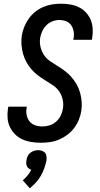

<svg xmlns="http://www.w3.org/2000/svg" viewBox="-20 -763 540 1037"><path d="M201 8Q175 8 149.5 4Q124 0 101.5 -10Q79 -20 61.5 -37.5Q44 -55 33.5 -77Q23 -99 21 -125Q19 -151 23 -177L25 -187H125L124 -181Q120 -161 124 -141.5Q128 -122 139.5 -107.5Q151 -93 169.5 -86.5Q188 -80 209 -80Q228 -80 247.5 -86Q267 -92 283 -106Q299 -120 308 -139Q317 -158 320 -177Q324 -203 318 -227.5Q312 -252 298.5 -271Q285 -290 264.5 -303.5Q244 -317 223.5 -329.5Q203 -342 184 -356.5Q165 -371 149.5 -389Q134 -407 122.5 -428Q111 -449 104.5 -472.5Q98 -496 96 -521.5Q94 -547 98 -572Q102 -596 111.5 -619Q121 -642 135.5 -662.5Q150 -683 170 -699Q190 -715 213 -725Q236 -735 260.5 -739Q285 -743 308 -743Q334 -743 358.5 -739Q383 -735 405 -724.5Q427 -714 443.5 -696.5Q460 -679 469.5 -656.5Q479 -634 480.5 -609Q482 -584 478 -558L476 -548H376L377 -554Q381 -573 378 -592Q375 -611 365 -626Q355 -641 337.5 -648Q320 -655 300 -655Q282 -655 263.5 -648Q245 -641 231 -627Q217 -613 208.5 -595Q200 -577 197 -558Q193 -533 199 -508.5Q205 -484 218.5 -464.5Q232 -445 252 -431.5Q272 -418 292.5 -405.5Q313 -393 332 -378.5Q351 -364 366.5 -346Q382 -328 394 -307Q406 -286 412.5 -262.5Q419 -239 421 -214Q423 -189 419 -163Q415 -139 405.5 -115.5Q396 -92 380 -71Q364 -50 343 -34.5Q322 -19 298.5 -9Q275 1 250 4.5Q225 8 201 8ZM141 254 103 211Q117 199 129 184.5Q141 170 149 154Q142 152 135.5 147Q129 142 125.5 135Q122 128 121.5 119.5Q121 111 123 103Q124 92 129 81Q134 70 143.5 62.5Q153 55 164 51.5Q175 48 186 48Q197 48 207 51.5Q217 55 223.5 62.5Q230 70 231 81Q232 92 231 103Q227 124 219.5 145Q212 166 201 185.5Q190 205 174.5 222Q159 239 141 254Z"/></svg>

Font: Iosevka Semibold
Style: Italic
Weight: 600
Italic angle: -9°
Monospace: yes
Designer: Belleve Invis
Foundry: Belleve Invis
Version: Version 32.5.0; ttfautohint (v1.8.4)